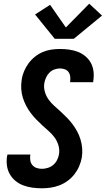

<svg xmlns="http://www.w3.org/2000/svg" viewBox="-20 -1007 570 1035"><path d="M206 8Q180 8 154.5 4.5Q129 1 106 -7.5Q83 -16 64 -31.5Q45 -47 33 -68Q21 -89 17.5 -114Q14 -139 18 -165Q19 -167 19.5 -169.5Q20 -172 20 -174H144Q144 -173 143.5 -172Q143 -171 143 -170Q141 -155 143.5 -141Q146 -127 155 -116.5Q164 -106 177.5 -101.5Q191 -97 206 -97Q221 -97 237.5 -102Q254 -107 267 -118Q280 -129 287.5 -144Q295 -159 298 -175Q302 -200 295 -223.5Q288 -247 274.5 -265.5Q261 -284 243.5 -299.5Q226 -315 209 -330.5Q192 -346 176 -362.5Q160 -379 146 -397.5Q132 -416 121 -437Q110 -458 103 -480.5Q96 -503 94.5 -527.5Q93 -552 97 -577Q100 -600 109.5 -622.5Q119 -645 133.5 -665Q148 -685 168 -701Q188 -717 210.5 -726.5Q233 -736 256.5 -739.5Q280 -743 303 -743Q329 -743 353.5 -739.5Q378 -736 400 -727.5Q422 -719 440.5 -703.5Q459 -688 470 -667.5Q481 -647 484 -622.5Q487 -598 483 -572Q483 -570 482.5 -568Q482 -566 482 -564H358Q358 -565 358 -565.5Q358 -566 358 -567Q360 -581 358.5 -594.5Q357 -608 349.5 -618.5Q342 -629 329.5 -633.5Q317 -638 303 -638Q288 -638 273 -632.5Q258 -627 246.5 -615.5Q235 -604 228.5 -589.5Q222 -575 219 -560Q215 -535 222 -511.5Q229 -488 242.5 -469.5Q256 -451 273.5 -435.5Q291 -420 308 -404.5Q325 -389 341 -372.5Q357 -356 371 -337.5Q385 -319 396 -298.5Q407 -278 414 -255Q421 -232 423 -207.5Q425 -183 421 -158Q417 -135 407 -111.5Q397 -88 381.5 -68Q366 -48 345 -32.5Q324 -17 300.5 -8Q277 1 253 4.5Q229 8 206 8ZM378 -798H275L169 -929L250 -981L335 -859L461 -987L530 -923Z"/></svg>

Font: Iosevka SS04 Extrabold Oblique
Style: Regular
Weight: 800
Italic angle: -9°
Monospace: yes
Designer: Belleve Invis
Foundry: Belleve Invis
Version: Version 19.0.0; ttfautohint (v1.8.4)